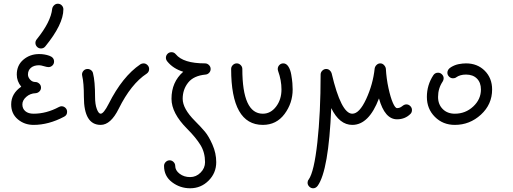

<svg xmlns="http://www.w3.org/2000/svg" viewBox="-20 -670 2750 1030"><path d="M310 -100Q322 -100 331 -91.5Q340 -83 340 -70Q340 -52 324 -44Q241 0 160 0Q111 0 75.5 -30Q40 -60 40 -110Q40 -168 94 -205Q70 -234 70 -270Q70 -320 105.5 -350Q141 -380 190 -380Q219 -380 244.5 -371Q270 -362 270 -340Q270 -327 261 -318.5Q252 -310 240 -310Q232 -310 215.5 -315Q199 -320 190 -320Q162 -320 146 -306.5Q130 -293 130 -270Q130 -256 141.5 -243Q153 -230 170 -230Q181 -230 190.5 -221.5Q200 -213 200 -200Q200 -188 191.5 -179.5Q183 -171 171 -170Q142 -169 121 -150.5Q100 -132 100 -110Q100 -87 116 -73.5Q132 -60 160 -60Q229 -60 296 -96Q304 -100 310 -100ZM290 -650Q303 -650 311.5 -641Q320 -632 320 -620Q320 -540 223 -421Q214 -410 200 -410Q187 -410 178.5 -419Q170 -428 170 -440Q170 -450 177 -459Q253 -553 260 -623Q262 -634 270.5 -642Q279 -650 290 -650Z M750 -330Q762 -330 771 -321Q780 -312 780 -300Q780 -284 767 -275Q683 -220 617 -87Q574 0 520 0Q430 0 430 -150Q430 -226 421 -263Q420 -265 420 -270Q420 -282 428.5 -291Q437 -300 450 -300Q460 -300 468.5 -293.5Q477 -287 479 -277Q490 -234 490 -150Q490 -110 499.5 -85Q509 -60 520 -60Q536 -60 563 -113Q637 -260 733 -325Q741 -330 750 -330Z M870 -360Q870 -372 878.5 -381Q887 -390 900 -390Q914 -390 923 -379Q963 -330 1080 -330Q1092 -330 1101 -321Q1110 -312 1110 -300Q1110 -288 1102 -279.5Q1094 -271 1083 -270Q1019 -264 989.5 -227Q960 -190 960 -140Q960 -87 1026 -21Q1059 12 1079.5 36.5Q1100 61 1120 106.5Q1140 152 1140 200Q1140 258 1099 299Q1058 340 1000 340Q946 340 903 307.5Q860 275 860 220Q860 208 869 199Q878 190 890 190Q902 190 911 199Q920 208 920 220Q920 244 943.5 262Q967 280 1000 280Q1032 280 1056 256Q1080 232 1080 200Q1080 148 1055.5 108Q1031 68 984 21Q900 -63 900 -140Q900 -230 963 -285Q908 -302 877 -341Q870 -350 870 -360Z M1500 -330Q1516 -330 1527 -313Q1538 -296 1542.5 -269.5Q1547 -243 1548.5 -224.5Q1550 -206 1550 -190Q1550 -117 1506.5 -58.5Q1463 0 1390 0Q1220 0 1220 -300Q1220 -312 1229 -321Q1238 -330 1250 -330Q1262 -330 1271 -321Q1280 -312 1280 -300Q1280 -60 1390 -60Q1432 -60 1461 -98Q1490 -136 1490 -190Q1490 -239 1472 -289Q1470 -295 1470 -300Q1470 -312 1478.5 -321Q1487 -330 1500 -330Z M1660 340Q1648 340 1639 331Q1630 322 1630 310Q1630 300 1636 293Q1665 252 1682.5 94Q1700 -64 1700 -270Q1700 -282 1709 -291Q1718 -300 1730 -300Q1741 -300 1749 -292.5Q1757 -285 1759 -277Q1810 -60 1870 -60Q1908 -60 1944.5 -139Q1981 -218 1990 -303Q1992 -314 2000.5 -322Q2009 -330 2020 -330Q2032 -330 2040.5 -320.5Q2049 -311 2050 -301Q2053 -248 2064 -197.5Q2075 -147 2087.5 -118.5Q2100 -90 2110 -90Q2125 -90 2137 -100Q2149 -110 2160 -110Q2172 -110 2181 -101Q2190 -92 2190 -80Q2190 -67 2182 -59Q2153 -30 2110 -30Q2044 -30 2013 -142Q1959 0 1870 0Q1801 0 1757 -90Q1743 245 1684 327Q1674 340 1660 340Z M2330 -280Q2342 -280 2351 -271Q2360 -262 2360 -250Q2360 -241 2355 -233Q2330 -196 2330 -150Q2330 -110 2355 -85Q2380 -60 2420 -60Q2477 -60 2518.5 -98.5Q2560 -137 2560 -190Q2560 -227 2538.5 -248.5Q2517 -270 2480 -270Q2448 -270 2427 -255Q2421 -250 2410 -250Q2398 -250 2389 -259Q2380 -268 2380 -280Q2380 -298 2400 -310Q2420 -322 2441 -326Q2462 -330 2480 -330Q2541 -330 2580.5 -290.5Q2620 -251 2620 -190Q2620 -110 2560 -55Q2500 0 2420 0Q2356 0 2313 -43Q2270 -86 2270 -150Q2270 -214 2305 -267Q2314 -280 2330 -280Z"/></svg>

Font: Pecita
Style: Book
Weight: 400
Width: 7
Version: Version 4.3